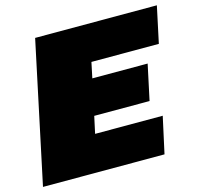

<svg xmlns="http://www.w3.org/2000/svg" viewBox="-102 -797 942 905"><g transform="rotate(-15 369.0 -344.0)"><path d="M-1 0 145 -688H739L701 -510H372L356 -434H626L589 -261H319L301 -178H631L592 0Z"/></g></svg>

Font: Saira Expanded Black
Style: Italic
Weight: 900
Width: 7
Italic angle: -12°
Designer: Hector Gatti with collaboration of the Omnibus-Type team
Foundry: Omnibus-Type
Version: Version 1.101